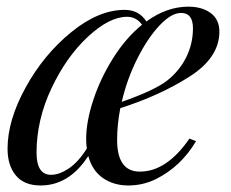

<svg xmlns="http://www.w3.org/2000/svg" viewBox="-20 -548 699 582"><path d="M90.8 -85Q90.8 -18.1 134.8 -18.1Q159.7 -18.1 188.5 -37.4Q217.3 -56.6 243.2 -97.7Q241.2 -111.8 241.2 -127Q241.2 -179.2 262.7 -244.6Q284.2 -310.1 322.8 -371.6Q361.3 -433.1 410.6 -473.1Q393.1 -497.1 365.2 -497.1Q311.5 -497.1 246.3 -436.5Q181.2 -376 136 -280.3Q90.8 -184.6 90.8 -85ZM528.8 -508.8Q499.5 -508.8 463.9 -471.2Q428.2 -433.6 396.7 -371.3Q365.2 -309.1 349.1 -239.3Q449.2 -274.4 486.6 -303.7Q523.9 -333 544.4 -374.3Q564.9 -415.5 564.9 -462.2Q564.9 -508.8 528.8 -508.8ZM369.1 14.2Q324.2 14.2 291.7 -8.5Q259.3 -31.2 247.6 -75.2Q189.9 14.2 103 14.2Q53.2 14.2 28.1 -16.1Q2.9 -46.4 2.9 -97.2Q2.9 -183.1 57.6 -282.7Q112.3 -382.3 195.6 -450.2Q278.8 -518.1 357.9 -518.1Q401.4 -518.1 423.8 -482.9Q485.4 -527.8 550.8 -527.8Q592.8 -527.8 618.9 -508.3Q645 -488.8 645 -452.1Q645 -373.5 554.7 -315.9Q464.4 -258.3 344.7 -220.2Q335 -170.4 335 -124Q335 -27.8 403.8 -27.8Q485.4 -27.8 554.2 -127.9L574.2 -120.1Q528.3 -42.5 452.1 -4.9Q413.1 14.2 369.1 14.2Z"/></svg>

Font: PlayfairDisplay-Italic
Style: Italic
Weight: 400
Italic angle: -14°
Designer: Claus Eggers Sørensen
Foundry: Claus Eggers Sørensen
Version: Version 1.002;PS 001.002;hotconv 1.0.70;makeotf.lib2.5.58329